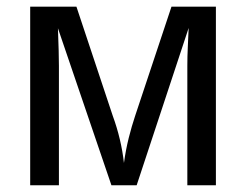

<svg xmlns="http://www.w3.org/2000/svg" viewBox="-20 -548 728 568"><path d="M154.3 -353.5V0H69.3V-528.3H206.1L313.5 -205.6Q326.2 -170.9 334.5 -135.7Q342.8 -100.6 346.7 -65.9Q352.1 -105 360.8 -139.9Q369.6 -174.8 379.9 -205.6L487.3 -528.3H618.7V0H534.2V-353.5Q534.2 -381.3 535.6 -409.4Q537.1 -437.5 538.1 -465.3L384.3 0H309.6L151.4 -464.4Q154.3 -388.2 154.3 -353.5Z"/></svg>

Font: Arimo Nerd Font
Style: Regular
Weight: 400
Designer: Steve Matteson
Foundry: Monotype Imaging Inc.
Version: Version 1.33;Nerd Fonts 3.2.1